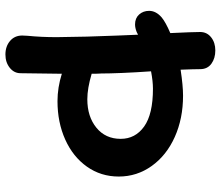

<svg xmlns="http://www.w3.org/2000/svg" viewBox="-73 -733 814 708"><g transform="rotate(90 334.0 -379.0)"><path d="M631 -410Q631 -344 594.5 -292.5Q558 -241 494.5 -212.5Q431 -184 353 -184Q303 -184 252 -200L250 -48Q250 -24 230 -8Q210 8 181 8Q151 8 131 -9Q111 -26 111 -54L112 -74Q117 -124 117 -181Q117 -209 115 -293Q111 -418 108 -481L98 -476Q83 -470 70 -470Q47 -470 33.5 -485Q20 -500 20 -522Q20 -547 44 -568Q62 -583 102 -600Q98 -684 98 -710Q98 -735 117.5 -750.5Q137 -766 166 -766Q195 -766 215 -751.5Q235 -737 235 -710Q235 -690 237 -638Q296 -647 333 -647Q417 -647 485 -616.5Q553 -586 592 -531.5Q631 -477 631 -410ZM492 -417Q492 -471 446.5 -503.5Q401 -536 307 -536Q280 -536 243 -529Q247 -471 249 -423Q251 -375 251 -345Q252 -334 252 -310Q306 -294 346 -294Q410 -294 451 -327.5Q492 -361 492 -417Z"/></g></svg>

Font: Mali SemiBold
Style: Regular
Weight: 600
Designer: Kitiyaporn Chalermlarp | Katatrad Aksorn Co.,Ltd.
Foundry: Cadson Demak Co.,Ltd.
Version: Version 1.000; ttfautohint (v1.6)